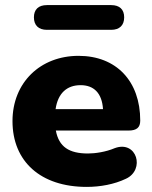

<svg xmlns="http://www.w3.org/2000/svg" viewBox="-20 -722 595 753"><path d="M416 -605C449 -605 467 -623 467 -654C467 -685 449 -702 416 -702H164C131 -702 113 -685 113 -654C113 -623 131 -605 164 -605ZM320 11C373 11 428 1 474 -21C550 -56 517 -173 430 -141C395 -126 353 -120 325 -120C251 -120 211 -146 199 -210H484C516 -210 530 -222 530 -249C530 -404 436 -503 288 -503C138 -503 29 -398 29 -247C29 -89 139 11 320 11ZM296 -388C348 -388 380 -357 384 -294H198C207 -356 242 -388 296 -388Z"/></svg>

Font: Nunito Black
Style: Regular
Weight: 900
Designer: Vernon Adams
Foundry: Vernon Adams
Version: Version 3.602